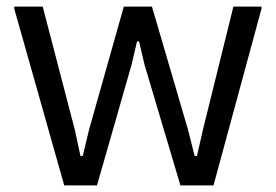

<svg xmlns="http://www.w3.org/2000/svg" viewBox="-20 -560 835 580"><path d="M23 -534V-540H109L206 -168L223 -89H230L249 -168L354 -540H439L548 -168L568 -89H575L593 -168L685 -540H770V-534L625 0H525L417 -363L400 -435H394L377 -363L273 0H174Z"/></svg>

Font: Encode Sans Normal
Style: Regular
Weight: 400
Designer: Pablo Impallari, Andres Torresi
Foundry: Pablo Impallari, Andres Torresi
Version: Version 1.000; ttfautohint (v1.00) -l 8 -r 50 -G 200 -x 14 -